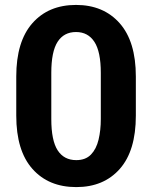

<svg xmlns="http://www.w3.org/2000/svg" viewBox="-20 -741 610 771"><path d="M286.2 10.3Q175 10.3 110.2 -62.8Q45.3 -135.8 45.3 -276.6V-433.9Q45.3 -574.3 110 -647.8Q174.6 -721.2 285.3 -721.2Q395.5 -721.2 460.5 -647.8Q525.5 -574.3 525.5 -433.9V-276.6Q525.5 -135.6 461 -62.7Q396.5 10.3 286.2 10.3ZM286.2 -98Q323.7 -98 345.3 -120.4Q366.9 -142.8 375.8 -180.2Q384.8 -217.6 384.8 -262.9V-448.5Q384.8 -533.5 359.1 -572.9Q333.4 -612.4 285.3 -612.4Q236.6 -612.4 211.3 -573.1Q186 -533.8 186 -448.5V-262.9Q186 -176.8 211.5 -137.4Q237 -98 286.2 -98Z"/></svg>

Font: Hanuman
Style: Regular
Weight: 400
Designer: Danh Hong
Foundry: Danh Hong
Version: Version 9.000